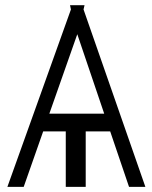

<svg xmlns="http://www.w3.org/2000/svg" viewBox="-20 -732 596 752"><path d="M485.4 0 411.6 -217.3H315.7V0H237.6V-217.3H149.1L72.8 0H8.9L257.8 -695L254.3 -711.6H311.1L307.2 -695L549.4 0ZM388.1 -286.9 282.7 -598 173.3 -286.9Z"/></svg>

Font: Inter UI Extra Light
Style: Regular
Weight: 200
Designer: Rasmus Andersson
Foundry: rsms
Version: 3.2;8d6f07862